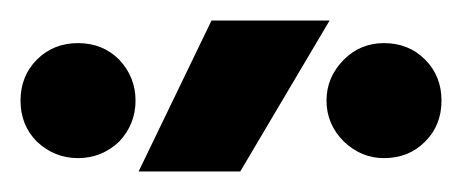

<svg xmlns="http://www.w3.org/2000/svg" viewBox="-42 -764 450 187"><path d="M93 -597H192L279 -744H164ZM34 -722Q10 -722 -6 -706Q-22 -690 -22 -666Q-22 -642 -6 -626Q11 -610 34 -610Q57 -610 74 -626Q90 -643 90 -666Q90 -689 74 -706Q58 -722 34 -722ZM332 -722Q309 -722 293 -706Q276 -689 276 -666Q276 -643 293 -626Q310 -610 332 -610Q356 -610 372 -626Q388 -642 388 -666Q388 -690 372 -706Q356 -722 332 -722Z"/></svg>

Font: Unageo
Style: Medium
Weight: 500
Designer: Richard Sepsi
Foundry: Richard Sepsi
Version: Version 2.000